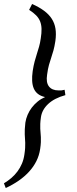

<svg xmlns="http://www.w3.org/2000/svg" viewBox="-60 -801 393 975"><path d="M272 -317.9Q216.3 -302.7 184.8 -273.2Q153.3 -243.7 147.9 -206.1Q145 -186 144.5 -172.1Q144 -158.2 144.5 -147Q145 -135.7 146 -126Q147 -116.2 147.5 -104.7Q147.9 -93.3 147.5 -79.1Q147 -64.9 144 -44.9Q139.2 -11.7 124.8 17.1Q110.4 45.9 87.6 70.8Q64.9 95.7 34.9 116.5Q4.9 137.2 -30.8 153.8L-40 129.9Q-20.5 118.2 -2.9 103.3Q14.6 88.4 28.3 70.1Q42 51.8 51.3 30Q60.5 8.3 64 -17.1Q66.9 -36.1 67.6 -50Q68.4 -64 68.1 -75.4Q67.9 -86.9 66.9 -97.2Q65.9 -107.4 65.7 -118.9Q65.4 -130.4 65.9 -144.5Q66.4 -158.7 68.8 -178.2Q71.8 -198.2 80.1 -217.8Q88.4 -237.3 101.3 -254.4Q114.3 -271.5 131.3 -285.4Q148.4 -299.3 168.9 -308.1Q147 -313 132.8 -324Q118.7 -335 111.6 -351.6Q104.5 -368.2 103.3 -390.4Q102.1 -412.6 106 -439.9Q110.4 -468.8 116 -489.3Q121.6 -509.8 127.4 -527.8Q133.3 -545.9 138.4 -564Q143.6 -582 147 -606Q151.4 -633.3 150.9 -654.3Q150.4 -675.3 143.8 -692.1Q137.2 -709 123.5 -722.9Q109.9 -736.8 87.9 -751L103 -780.8Q139.2 -764.6 163.8 -746.3Q188.5 -728 202.9 -705.6Q217.3 -683.1 221.7 -655.5Q226.1 -627.9 221.2 -592.8Q216.8 -564 211.4 -544.9Q206.1 -525.9 200.2 -508.5Q194.3 -491.2 188.7 -471.4Q183.1 -451.7 179.2 -421.9Q172.9 -382.3 188.5 -362.1Q204.1 -341.8 237.8 -341.8H246.6Q249.5 -341.8 252 -342Q254.4 -342.3 257.6 -343Q260.7 -343.8 268.1 -345.2Z"/></svg>

Font: Gentium Plus CyrE
Style: Italic
Weight: 400
Italic angle: -8°
Designer: J. Victor Gaultney, Annie Olsen, Iska Routamaa, Becca Hirsbrunner
Foundry: SIL International
Version: Version 5.000